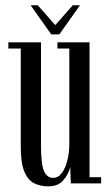

<svg xmlns="http://www.w3.org/2000/svg" viewBox="-20 -680 406 712"><path d="M158.5 11Q129.5 11 106.5 -0.5Q83.5 -12 70.2 -43.8Q57 -75.5 57 -136V-500H11V-523H132V-142Q132 -70.5 143.2 -45.5Q154.5 -20.5 177 -20.5Q196.5 -20.5 209.8 -39Q223 -57.5 230 -86Q237 -114.5 237 -143.5V-500H193V-523H312V-23H355V0H242.5L240.5 -60.5Q235.5 -37.5 216.2 -13.2Q197 11 158.5 11ZM170 -552.5 93.5 -660.5H120L185 -587L250 -660.5H276.5L200 -552.5Z"/></svg>

Font: Imbue 50pt
Style: Regular
Weight: 400
Designer: Tyler Finck
Foundry: Etcetera Type Company
Version: Version 1.102; ttfautohint (v1.8.3)